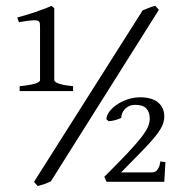

<svg xmlns="http://www.w3.org/2000/svg" viewBox="-20 -623 626 658"><path d="M47.4 -311V-327.6Q68.8 -329.6 82.5 -332.3Q96.2 -335 103.8 -337.6Q111.3 -340.3 114.3 -343.3Q117.2 -346.2 117.2 -348.6V-527.3Q117.2 -537.1 116.7 -542.2Q116.2 -547.4 112.3 -550.3Q110.8 -551.8 106.7 -552.7Q102.5 -553.7 95 -553.5Q87.4 -553.2 75.2 -551.8Q63 -550.3 44.9 -546.9L39.1 -563Q50.3 -565.9 66.7 -570.8Q83 -575.7 99.9 -581.3Q116.7 -586.9 132.1 -592.8Q147.5 -598.6 156.2 -603L166 -594.7V-348.6Q166 -346.2 168.5 -343.5Q170.9 -340.8 177.7 -337.9Q184.6 -335 197.3 -332.3Q210 -329.6 230.5 -327.6V-311ZM543 0H345.2L337.4 -17.1Q386.2 -65.4 416.5 -97.7Q446.8 -129.9 463.9 -151.9Q481 -173.8 487.1 -188.5Q493.2 -203.1 493.2 -216.3Q493.2 -238.3 481.7 -251Q470.2 -263.7 442.4 -263.7Q432.1 -263.7 423.3 -259.8Q414.6 -255.9 408.4 -249.5Q402.3 -243.2 398.9 -235.1Q395.5 -227.1 395.5 -218.8Q385.7 -214.4 375.2 -211.4Q364.7 -208.5 352.1 -207.5L344.7 -214.4Q344.7 -226.6 354.5 -240Q364.3 -253.4 380.4 -264.4Q396.5 -275.4 417.5 -282.5Q438.5 -289.6 460.9 -289.6Q479 -289.6 493.9 -285.6Q508.8 -281.7 519.8 -273.4Q530.8 -265.1 536.9 -252.7Q543 -240.2 543 -223.1Q543 -207.5 535.6 -191.4Q528.3 -175.3 511 -154.1Q493.7 -132.8 465.3 -103.8Q437 -74.7 395 -32.2H501.5Q510.7 -32.2 516.4 -38.1Q522 -43.9 524.9 -51Q527.8 -58.1 528.6 -64Q529.3 -69.8 529.3 -69.8L546.9 -67.4ZM154.3 -1.5Q143.1 3.9 132.6 7.6Q122.1 11.2 108.9 14.6L96.7 0L468.8 -587.4Q478.5 -591.3 490 -595.9Q501.5 -600.6 512.2 -603L524.4 -589.4Z"/></svg>

Font: GentiumAlt
Style: Regular
Weight: 400
Designer: J. Victor Gaultney
Version: Version 1.02; 2005; OFL release